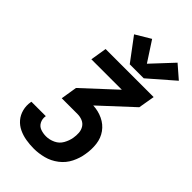

<svg xmlns="http://www.w3.org/2000/svg" viewBox="-291 -1074 1164 1164"><g transform="rotate(45 290.5 -492.5)"><path d="M250 0Q291 0 333.5 -11Q376 -22 412.5 -50Q449 -78 469 -118.5Q489 -159 495 -200Q503 -245 497.5 -289Q492 -333 467.5 -367Q443 -401 404 -419.5Q365 -438 321 -440V-441L525 -630L543 -735H131L114 -630H375L171 -441L154 -336H289Q312 -336 332 -327.5Q352 -319 363 -301Q374 -283 375.5 -261Q377 -239 373 -216Q368 -187 352.5 -159.5Q337 -132 308 -118.5Q279 -105 250 -105Q225 -105 202.5 -113Q180 -121 169 -142.5Q158 -164 162 -189L163 -191H39Q38 -188 38 -186Q32 -152 40.5 -119.5Q49 -87 69.5 -63Q90 -39 119.5 -25Q149 -11 182.5 -5.5Q216 0 250 0ZM300 -773H420L581 -913L498 -985L371 -849L287 -978L190 -920Z"/></g></svg>

Font: Iosevka Sparkle
Style: Bold Italic
Weight: 700
Italic angle: -9°
Designer: Belleve Invis
Foundry: Belleve Invis
Version: Version 4.5.0; ttfautohint (v1.8.3)